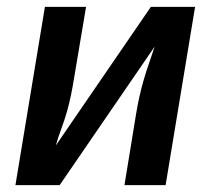

<svg xmlns="http://www.w3.org/2000/svg" viewBox="-20 -540 640 560"><path d="M25 0 111 -520H231L196 -312Q192 -287 187 -262.5Q182 -238 175 -213.5Q168 -189 159 -165Q150 -141 143 -116L420 -520H549L463 0H343L377 -208Q381 -233 386.5 -257.5Q392 -282 399 -306.5Q406 -331 414.5 -355Q423 -379 431 -404L154 0Z"/></svg>

Font: Iosevka SS04 Extended
Style: Bold Italic
Weight: 700
Width: 7
Italic angle: -9°
Monospace: yes
Designer: Belleve Invis
Foundry: Belleve Invis
Version: Version 19.0.0; ttfautohint (v1.8.4)